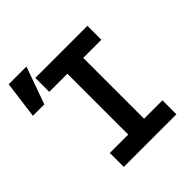

<svg xmlns="http://www.w3.org/2000/svg" viewBox="-282 -925 1071 1071"><g transform="rotate(-45 253.0 -390.0)"><path d="M83 0H498V-110H353V-590H496V-700H85V-590H228V-110H83ZM95 -780H-45L-74 -560H16Z"/></g></svg>

Font: CommitMono-dimboump
Style: Bold
Weight: 700
Monospace: yes
Designer: Eigil Nikolajsen
Foundry: Eigil Nikolajsen
Version: Version 1.143